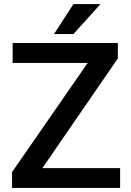

<svg xmlns="http://www.w3.org/2000/svg" viewBox="-20 -922 643 942"><path d="M569.3 -97.2V0H39.1V-77.6L410.2 -613.3H42V-710.9H558.1V-635.3L188 -97.2ZM245.1 -754.9 340.3 -901.9H473.1L340.3 -754.9Z"/></svg>

Font: Vazirmatn RD Medium
Style: Regular
Weight: 500
Designer: Saber Rastikerdar
Foundry: Saber Rastikerdar
Version: Version 33.003